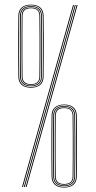

<svg xmlns="http://www.w3.org/2000/svg" viewBox="-20 -822 421 844"><path d="M92.8 0 317 -800H321L96.8 0ZM76.8 0 301 -800H305L80.8 0ZM84.8 0 309 -800H313L88.8 0ZM262.2 2.5Q234.2 2.5 220.6 -10.5Q207 -23.5 206.8 -45.5Q206.2 -90.5 206.1 -135.2Q206 -180 206.1 -224.8Q206.2 -269.5 206.8 -314.2Q207 -337.5 221.4 -350Q235.8 -362.5 262.2 -362.5Q288.8 -362.5 303 -350Q317.2 -337.5 317.5 -314.2Q318.2 -268.5 318.4 -223.5Q318.5 -178.5 318.2 -134.1Q318 -89.8 317.5 -45.5Q317.2 -21.8 302.6 -9.6Q288 2.5 262.2 2.5ZM262.2 -0.5Q287 -0.5 300.2 -12.2Q313.5 -24 313.8 -45.5Q314.5 -96.8 314.6 -141Q314.8 -185.2 314.6 -227.4Q314.5 -269.5 313.8 -314Q313.5 -336 300.2 -347.8Q287 -359.5 262.2 -359.5Q237.2 -359.5 224 -347.8Q210.8 -336 210.5 -314Q210 -265 209.8 -223Q209.5 -181 209.8 -138.6Q210 -96.2 210.5 -45.5Q210.8 -24 224 -12.2Q237.2 -0.5 262.2 -0.5ZM262.2 -3.8Q238.2 -3.8 226.2 -15.1Q214.2 -26.5 214 -45.8Q213.8 -81.5 213.5 -128.6Q213.2 -175.8 213.4 -224.6Q213.5 -273.5 214 -314Q214.2 -334 226.5 -345.1Q238.8 -356.2 262.2 -356.2Q284.8 -356.2 297.2 -345.5Q309.8 -334.8 310 -315.2Q310.8 -263 310.9 -221Q311 -179 310.9 -137.4Q310.8 -95.8 310 -44.5Q309.8 -25.2 297.4 -14.5Q285 -3.8 262.2 -3.8ZM262.2 -7Q283.2 -7 294.8 -17Q306.2 -27 306.5 -45.8Q307 -83.8 307.2 -128Q307.5 -172.2 307.4 -219.6Q307.2 -267 306.5 -314Q306.2 -332 295.2 -342.5Q284.2 -353 262.2 -353Q241.5 -353 229.8 -343.1Q218 -333.2 217.8 -314Q217.2 -266.2 217.1 -221.8Q217 -177.2 217.1 -133.9Q217.2 -90.5 217.8 -45.8Q218 -27 229.5 -17Q241 -7 262.2 -7ZM262.2 -10Q222 -10 221.5 -45.8Q221 -101.5 220.8 -145.4Q220.5 -189.2 220.8 -229.4Q221 -269.5 221.5 -314Q222 -350 262.2 -350Q282 -350 292.2 -340.6Q302.5 -331.2 302.8 -313.8Q303.5 -264.8 303.6 -222.9Q303.8 -181 303.6 -138.8Q303.5 -96.5 302.8 -45.8Q302.5 -29.2 292.5 -19.6Q282.5 -10 262.2 -10ZM262.2 -13.2Q298.8 -13.2 299.2 -46Q299.8 -81.8 299.9 -129.1Q300 -176.5 299.9 -225.2Q299.8 -274 299.2 -313.8Q298.8 -346.8 262.2 -346.8Q225.5 -346.8 225 -313.8Q224.5 -273.8 224.4 -226.8Q224.2 -179.8 224.4 -132.8Q224.5 -85.8 225 -45.8Q225.5 -13.2 262.2 -13.2ZM116.2 -436.5Q88.2 -436.5 74.6 -449.5Q61 -462.5 60.8 -484.5Q60.2 -529.5 60.1 -574.2Q60 -619 60.1 -663.8Q60.2 -708.5 60.8 -753.2Q61 -776.5 75.4 -789Q89.8 -801.5 116.2 -801.5Q142.8 -801.5 157 -789Q171.2 -776.5 171.5 -753.2Q172.2 -707.5 172.4 -662.5Q172.5 -617.5 172.2 -573.1Q172 -528.8 171.5 -484.5Q171.2 -460.8 156.6 -448.6Q142 -436.5 116.2 -436.5ZM116.2 -439.5Q141 -439.5 154.2 -451.2Q167.5 -463 167.8 -484.5Q168.5 -535.8 168.6 -580Q168.8 -624.2 168.6 -666.4Q168.5 -708.5 167.8 -753Q167.5 -775 154.2 -786.8Q141 -798.5 116.2 -798.5Q91.2 -798.5 78 -786.8Q64.8 -775 64.5 -753Q64 -704 63.8 -662Q63.5 -620 63.6 -577.6Q63.8 -535.2 64.5 -484.5Q64.8 -463 78 -451.2Q91.2 -439.5 116.2 -439.5ZM116.2 -442.8Q92.2 -442.8 80.2 -454.1Q68.2 -465.5 68 -484.8Q67.8 -520.5 67.5 -567.6Q67.2 -614.8 67.4 -663.6Q67.5 -712.5 68 -753Q68.2 -773 80.5 -784.1Q92.8 -795.2 116.2 -795.2Q138.8 -795.2 151.2 -784.5Q163.8 -773.8 164 -754.2Q164.8 -702 164.9 -660Q165 -618 164.9 -576.4Q164.8 -534.8 164 -483.5Q163.8 -464.2 151.4 -453.5Q139 -442.8 116.2 -442.8ZM116.2 -446Q137.2 -446 148.8 -456Q160.2 -466 160.5 -484.8Q161 -522.8 161.2 -567Q161.5 -611.2 161.4 -658.6Q161.2 -706 160.5 -753Q160.2 -771 149.2 -781.5Q138.2 -792 116.2 -792Q95.5 -792 83.8 -782.1Q72 -772.2 71.8 -753Q71.2 -705.2 71.1 -660.8Q71 -616.2 71.1 -572.9Q71.2 -529.5 71.8 -484.8Q72 -466 83.5 -456Q95 -446 116.2 -446ZM116.2 -449Q76 -449 75.5 -484.8Q75 -540.5 74.8 -584.4Q74.5 -628.2 74.8 -668.4Q75 -708.5 75.5 -753Q76 -789 116.2 -789Q136 -789 146.2 -779.6Q156.5 -770.2 156.8 -752.8Q157.5 -703.8 157.6 -661.9Q157.8 -620 157.6 -577.8Q157.5 -535.5 156.8 -484.8Q156.5 -468.2 146.5 -458.6Q136.5 -449 116.2 -449ZM116.2 -452.2Q152.8 -452.2 153.2 -485Q153.8 -520.8 153.9 -568.1Q154 -615.5 153.9 -664.2Q153.8 -713 153.2 -752.8Q152.8 -785.8 116.2 -785.8Q79.5 -785.8 79 -752.8Q78.5 -712.8 78.4 -665.8Q78.2 -618.8 78.4 -571.8Q78.5 -524.8 79 -484.8Q79.5 -452.2 116.2 -452.2Z"/></svg>

Font: Big Shoulders Inline Thin
Style: Regular
Weight: 100
Designer: Patric King
Foundry: XO Type Co
Version: Version 2.002